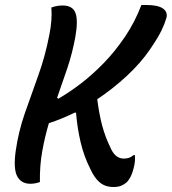

<svg xmlns="http://www.w3.org/2000/svg" viewBox="-20 -730 689 770"><path d="M186 -700Q209 -708 231 -708Q271 -708 282.5 -678.5Q294 -649 282 -581Q270 -516 250 -456.5Q230 -397 209 -338L214 -334Q263 -363 307 -397Q351 -431 396 -477Q440 -522 480.5 -581.5Q521 -641 547 -710H567Q614 -710 634 -695.5Q654 -681 647 -657Q641 -636 628 -608.5Q615 -581 581 -531Q544 -477 488.5 -425.5Q433 -374 370 -332Q378 -270 390 -225.5Q402 -181 422 -140Q441 -94 476 -94Q490 -94 498.5 -97.5Q507 -101 516 -108H521Q522 -96 521 -83Q520 -70 515 -52Q511 -36 504.5 -22.5Q498 -9 488 1Q478 10 465.5 15Q453 20 435 20Q402 20 380 1.5Q358 -17 342 -53Q317 -102 303.5 -159Q290 -216 285 -277L281 -279Q226 -252 176 -236Q160 -182 149.5 -124Q139 -66 140 0Q121 7 102 7Q65 7 49 -23Q33 -53 43 -125Q54 -202 79.5 -275.5Q105 -349 133 -426Q161 -503 178 -591Q190 -651 186 -700Z"/></svg>

Font: Recursive Mn Csl St Med
Style: Italic
Weight: 500
Italic angle: -15°
Monospace: yes
Version: Version 1.079;hotconv 1.0.112;makeotfexe 2.5.65598; ttfautoh